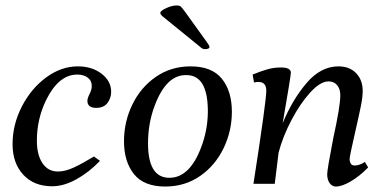

<svg xmlns="http://www.w3.org/2000/svg" viewBox="-20 -673 1401 703"><path d="M26 -145Q26 -217 60 -283Q94 -349 149 -389.5Q204 -430 265 -430Q317 -430 352 -403Q387 -376 387 -337Q387 -314 373.5 -296Q360 -278 332 -278Q300 -278 300 -304Q300 -313 308 -329Q316 -345 316 -358Q316 -378 301 -389Q286 -400 263 -400Q195 -400 149 -307Q115 -237 115 -158Q115 -106 135.5 -75.5Q156 -45 192 -45Q219 -45 251 -60Q283 -75 324 -100L346 -84Q307 -43 260.5 -17Q214 9 171 9Q104 9 65 -33.5Q26 -76 26 -145Z M434 -156Q434 -227 464.5 -290Q495 -353 550.5 -391.5Q606 -430 678 -430Q756 -430 792.5 -384.5Q829 -339 829 -264Q829 -193 798.5 -130Q768 -67 712.5 -28.5Q657 10 585 10Q507 10 470.5 -35.5Q434 -81 434 -156ZM723 -152Q742 -211 741 -272Q739 -397 664 -398Q589 -401 546 -285Q522 -221 522 -148Q522 -23 599 -22Q680 -21 723 -152ZM712 -502 573 -615Q567 -621 567 -626Q567 -633 588 -643Q609 -653 627 -653Q636 -653 640.5 -650Q645 -647 656 -632L738 -518Q747 -506 747 -501Q747 -493 730 -493Q721 -493 712 -502Z M1178 -35Q1178 -52 1200 -166Q1226 -284 1226 -324Q1226 -347 1214.5 -361Q1203 -375 1183 -375Q1153 -375 1116 -334.5Q1079 -294 1047 -233Q1015 -172 1000 -114L986 0H908Q955 -303 955 -341Q955 -373 926 -373Q918 -373 910 -371L905 -400Q934 -412 958.5 -419Q983 -426 1008 -426Q1045 -426 1045 -407Q1045 -395 1015 -222Q1051 -309 1103 -369.5Q1155 -430 1219 -430Q1260 -430 1284 -405Q1308 -380 1308 -340Q1308 -318 1301.5 -285.5Q1295 -253 1279 -183Q1261 -105 1260 -90Q1260 -82 1264 -74.5Q1268 -67 1279 -67Q1296 -67 1316 -80L1328 -60Q1297 -28 1264.5 -9Q1232 10 1210 10Q1196 10 1187 -2.5Q1178 -15 1178 -35Z"/></svg>

Font: Unna
Style: Italic
Weight: 400
Italic angle: -8.05°
Designer: Jorge de Buen Unna
Foundry: Omnibus-Type
Version: Version 2.008